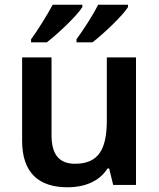

<svg xmlns="http://www.w3.org/2000/svg" viewBox="-20 -786 676 816"><path d="M524 -756V-766H397C375 -721 333 -657 305 -619V-606H373C420 -642 503 -721 524 -756ZM330 -756V-766H204C180 -721 140 -657 112 -619V-606H179C226 -642 309 -721 330 -756ZM558 -542H434V-276C434 -156 402 -90 299 -90C230 -90 199 -131 199 -212V-542H74V-188C74 -50 146 10 268 10C337 10 402 -14 437 -70H444L461 0H558Z"/></svg>

Font: Noto Sans Syriac SemiBold
Style: Regular
Weight: 600
Designer: Patrick Giasson and the Monotype Design Team
Foundry: Monotype Imaging Inc.
Version: Version 3.000